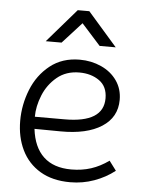

<svg xmlns="http://www.w3.org/2000/svg" viewBox="-52 -757 604 809"><g transform="rotate(5 249.5 -352.5)"><path d="M43 -230Q43 -298 68.5 -362Q94 -426 145.5 -467Q197 -508 271 -508Q320 -508 362 -489Q404 -470 428.5 -435Q453 -400 453 -354Q453 -280 390 -239.5Q327 -199 216 -200L106 -201Q115 -124 157.5 -84Q200 -44 275 -44Q320 -44 358.5 -56.5Q397 -69 433 -95L463 -55Q425 -25 376.5 -7.5Q328 10 275 10Q200 10 148 -21Q96 -52 69.5 -106.5Q43 -161 43 -230ZM393 -355Q393 -405 358.5 -429.5Q324 -454 274 -454Q218 -454 179.5 -422Q141 -390 122 -343Q103 -296 103 -252H229Q393 -252 393 -355ZM244 -715H293L417 -573H349L269 -662L188 -573H121Z"/></g></svg>

Font: Bellota
Style: Regular
Weight: 400
Designer: Kemie Guaida
Foundry: Kemie Guaida
Version: Version 4.001